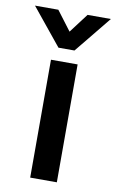

<svg xmlns="http://www.w3.org/2000/svg" viewBox="-108 -757 487 802"><g transform="rotate(10 135.0 -355.5)"><path d="M79 -500H192V0H79ZM-26 -711H73L135 -629L197 -711H296L169 -555H101Z"/></g></svg>

Font: Sarabun SemiBold
Style: Regular
Weight: 600
Designer: Suppakit Chalermlarp | Katatrad Co.,Ltd.
Foundry: Cadson Demak Co.,Ltd.
Version: Version 1.000; ttfautohint (v1.6)